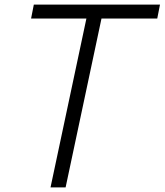

<svg xmlns="http://www.w3.org/2000/svg" viewBox="-20 -820 720 840"><path d="M201 0 371 -800H437L267 0ZM116 -739 128 -800H680L668 -739Z"/></svg>

Font: Victor Mono Thin Light
Style: Italic
Weight: 300
Italic angle: -12°
Monospace: yes
Version: Version 1.561;gftools[0.9.30]